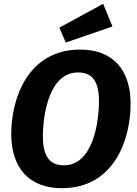

<svg xmlns="http://www.w3.org/2000/svg" viewBox="-20 -970 721 1007"><path d="M521 -950 291 -825 325 -747 570 -831ZM401 -710C125 -710 39 -452 39 -267C39 -87 135 17 304 17C580 17 665 -240 665 -426C665 -607 569 -710 401 -710ZM389 -590C461 -590 499 -547 499 -440C499 -324 466 -103 315 -103C244 -103 205 -145 205 -255C205 -369 238 -590 389 -590Z"/></svg>

Font: Fira Sans
Style: Bold Italic
Weight: 700
Italic angle: -8°
Designer: bBox Type GmbH & Carrois Corporate GbR & Edenspiekermann AG
Foundry: bBox Type GmbH & Carrois Corporate GbR & Edenspiekermann AG
Version: Version 4.301;PS 004.301;hotconv 1.0.88;makeotf.lib2.5.64775